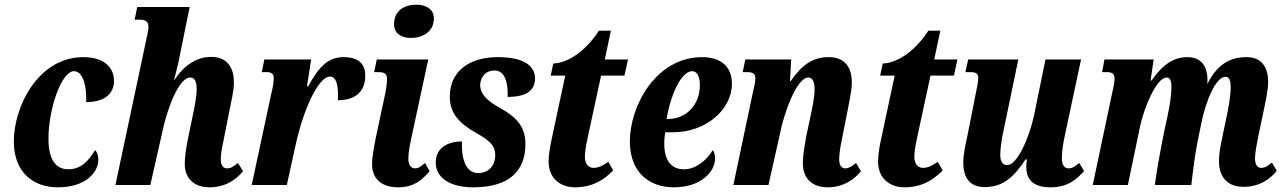

<svg xmlns="http://www.w3.org/2000/svg" viewBox="-20 -790 5484 820"><path d="M227 10C346 10 400 -54 400 -108C400 -126 394 -142 386 -149C362 -109 330 -67 272 -67C216 -67 187 -111 187 -197C187 -327 243 -486 296 -486C333 -486 351 -426 348 -354C437 -354 467 -399 467 -444C467 -499 428 -546 336 -546C144 -546 39 -336 39 -186C39 -55 121 10 227 10Z M875 10C944 10 991 -25 1018 -59L996 -94C977 -79 967 -71 950 -71C932 -71 923 -85 923 -111C923 -139 931 -172 939 -212L960 -318C967 -355 979 -402 979 -438C979 -495 955 -547 882 -547C821 -547 767 -513 724 -447H723C727 -464 735 -492 741 -519L790 -760H566L555 -706H575C603 -706 614 -697 614 -676C614 -660 609 -641 605 -622L473 0H622L678 -247C695 -321 742 -459 793 -459C816 -459 820 -432 820 -408C820 -375 808 -318 802 -291L785 -208C773 -153 769 -113 769 -90C769 -30 807 10 875 10Z M1055 0H1205L1243 -173C1276 -323 1340 -463 1389 -463C1417 -463 1426 -425 1423 -362C1497 -362 1540 -398 1540 -467C1540 -518 1510 -546 1447 -546C1380 -546 1341 -503 1296 -421H1291L1309 -536H1109L1098 -482H1119C1137 -482 1149 -476 1149 -458C1149 -436 1144 -411 1138 -387Z M1735 -628C1784 -628 1833 -654 1833 -711C1833 -753 1797 -770 1758 -770C1710 -770 1663 -747 1663 -687C1663 -646 1695 -628 1735 -628ZM1680 10C1752 10 1786 -26 1815 -59L1795 -94C1778 -79 1768 -71 1752 -71C1735 -71 1724 -86 1724 -112C1724 -138 1730 -170 1739 -211L1809 -536H1589L1578 -482H1595C1623 -482 1633 -475 1633 -452C1633 -438 1630 -411 1623 -380L1595 -249C1578 -172 1569 -120 1569 -89C1569 -27 1609 10 1680 10Z M2002 10C2153 10 2224 -59 2224 -174C2224 -242 2195 -285 2114 -330C2061 -359 2028 -390 2031 -432C2034 -463 2055 -489 2092 -489C2140 -489 2150 -429 2148 -376C2221 -376 2265 -399 2265 -455C2265 -503 2226 -546 2106 -546C1980 -546 1901 -482 1901 -378C1901 -306 1941 -263 2014 -222C2066 -192 2095 -172 2095 -128C2095 -81 2066 -51 2022 -51C1968 -51 1950 -114 1953 -186C1896 -186 1841 -161 1841 -96C1841 -29 1904 10 2002 10Z M2435 10C2511 10 2559 -22 2599 -62L2578 -99C2559 -85 2537 -73 2515 -73C2494 -73 2478 -90 2478 -119C2478 -140 2482 -165 2489 -198L2547 -467H2647L2662 -536H2563L2589 -659H2538C2471 -556 2390 -519 2343 -519L2332 -467H2394L2335 -191C2329 -164 2323 -126 2323 -100C2323 -28 2374 10 2435 10Z M2857 10C2978 10 3034 -60 3034 -113C3034 -128 3030 -142 3024 -149C3000 -108 2954 -67 2901 -67C2845 -67 2817 -107 2817 -177C2817 -197 2819 -212 2821 -225H2853C2997 -225 3106 -323 3106 -433C3106 -504 3060 -546 2979 -546C2781 -546 2670 -337 2670 -186C2670 -53 2754 10 2857 10ZM2827 -282C2842 -378 2888 -486 2936 -486C2957 -486 2969 -463 2969 -427C2969 -340 2909 -282 2834 -282Z M3515 10C3584 10 3631 -26 3657 -59L3636 -94C3618 -79 3604 -71 3590 -71C3573 -71 3564 -85 3564 -111C3564 -138 3571 -172 3579 -212L3599 -313C3606 -350 3618 -402 3618 -438C3618 -495 3594 -546 3520 -546C3451 -546 3406 -514 3357 -444H3354L3359 -536H3163L3152 -482H3171C3196 -482 3206 -475 3206 -456C3206 -437 3200 -416 3196 -398L3112 0H3262L3311 -218C3328 -307 3383 -459 3432 -459C3454 -459 3459 -432 3459 -409C3459 -375 3447 -318 3441 -291L3424 -211C3415 -161 3410 -130 3409 -100C3406 -33 3444 10 3515 10Z M3842 10C3918 10 3966 -22 4006 -62L3985 -99C3966 -85 3944 -73 3922 -73C3901 -73 3885 -90 3885 -119C3885 -140 3889 -165 3896 -198L3954 -467H4054L4069 -536H3970L3996 -659H3945C3878 -556 3797 -519 3750 -519L3739 -467H3801L3742 -191C3736 -164 3730 -126 3730 -100C3730 -28 3781 10 3842 10Z M4468 10C4541 10 4581 -26 4610 -60L4589 -94C4572 -79 4559 -71 4543 -71C4526 -71 4515 -86 4515 -112C4515 -142 4520 -173 4526 -203L4597 -536H4445L4396 -296C4374 -196 4323 -85 4282 -85C4261 -85 4252 -102 4252 -128C4252 -155 4258 -199 4267 -237L4329 -536H4115L4103 -482H4122C4149 -482 4158 -476 4158 -457C4158 -440 4153 -421 4147 -389L4112 -212C4104 -176 4094 -130 4094 -95C4094 -39 4116 9 4185 9C4264 9 4309 -33 4360 -109H4366C4364 -98 4363 -87 4363 -78C4363 -30 4385 10 4468 10Z M5291 8C5360 8 5407 -27 5433 -61L5412 -96C5395 -81 5383 -73 5366 -73C5350 -73 5340 -87 5340 -113C5340 -139 5347 -172 5355 -213L5376 -313C5384 -351 5396 -404 5396 -441C5396 -495 5374 -546 5304 -546C5233 -546 5179 -515 5138 -434H5136C5137 -439 5137 -444 5137 -448C5137 -498 5117 -546 5051 -546C4996 -546 4948 -518 4898 -446H4894L4907 -536H4697L4687 -482H4706C4729 -482 4740 -476 4740 -454C4740 -436 4735 -416 4731 -398L4647 0H4797L4849 -250C4865 -326 4918 -459 4963 -459C4980 -459 4983 -438 4983 -419C4983 -385 4976 -338 4966 -293L4951 -223C4937 -154 4919 -55 4912 0H5068C5074 -57 5087 -153 5097 -197L5111 -265C5129 -355 5172 -463 5214 -462C5233 -462 5236 -439 5236 -418C5236 -378 5226 -326 5219 -294L5202 -212C5191 -162 5186 -130 5186 -101C5186 -45 5213 8 5291 8Z"/></svg>

Font: Noto Serif Condensed Extra
Style: Italic
Weight: 800
Width: 3
Italic angle: -12°
Designer: Monotype Design Team
Foundry: Monotype Imaging Inc.
Version: Version 1.901